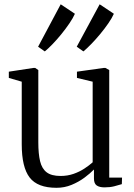

<svg xmlns="http://www.w3.org/2000/svg" viewBox="-20 -862 622 892"><path d="M465.5 8.5Q442.5 8.5 429.5 -0.2Q416.5 -9 416.5 -33V-74.5Q398.5 -56 371.8 -36.2Q345 -16.5 312.2 -3Q279.5 10.5 242.5 10.5Q154.5 10.5 117.8 -37.2Q81 -85 81 -191.5V-482.5L21 -500V-529L136 -546.5H143.5L158 -536.5V-200.5Q158 -148 166.2 -113.2Q174.5 -78.5 196.8 -61.5Q219 -44.5 261.5 -44.5Q293.5 -44.5 321.5 -54.2Q349.5 -64 372 -78.8Q394.5 -93.5 410.5 -108V-482.5L337.5 -500V-529L462.5 -546.5H469.5L487.5 -536.5V-37H547L546 -6.5Q530 -1.5 510.5 3.5Q491 8.5 465.5 8.5ZM367 -623.5 336.5 -645 443 -842 509 -798Q500.5 -778.5 483.2 -753.5Q466 -728.5 445 -703.2Q424 -678 403.5 -657Q383 -636 368 -623.5ZM187.5 -623.5 157 -645 262 -842 328 -798Q319.5 -778.5 302.5 -753.5Q285.5 -728.5 265 -703.2Q244.5 -678 224.2 -657Q204 -636 188.5 -623.5Z"/></svg>

Font: Merriweather 60pt Light
Style: Regular
Weight: 300
Version: Version 2.100